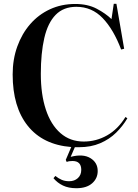

<svg xmlns="http://www.w3.org/2000/svg" viewBox="-20 -765 732 1016"><path d="M384 231Q343 231 313.5 217Q284 203 263 178L273 166Q289 179 306.5 186.5Q324 194 346 194Q374 194 392 177.5Q410 161 410 134Q410 87 364 87Q355 87 347.5 88Q340 89 333 92L328 81L357 13Q207 1 127 -99Q47 -199 47 -371Q47 -451 71.5 -519Q96 -587 140 -637.5Q184 -688 244.5 -716Q305 -744 378 -744Q444 -744 491.5 -719Q539 -694 570 -664L582 -745H596L637 -507L621 -503Q581 -609 523.5 -669Q466 -729 384 -729Q316 -729 274.5 -686.5Q233 -644 214.5 -564Q196 -484 196 -374Q196 -266 222.5 -185.5Q249 -105 300 -60.5Q351 -16 423 -16Q489 -16 546.5 -48.5Q604 -81 644 -146L654 -139Q630 -98 594.5 -63Q559 -28 510 -7Q461 14 398 14Q392 14 386.5 14Q381 14 376 14L354 65Q419 48 458 71.5Q497 95 497 140Q497 179 467.5 205Q438 231 384 231Z"/></svg>

Font: Literata 72pt SemiBold
Style: Regular
Weight: 600
Designer: Latin by Veronika Burian and Jose Scaglione. Greek by Irene Vlachou. Cyrillic by Vera Evstafieva.
Foundry: TypeTogether
Version: Version 3.002